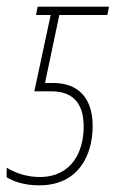

<svg xmlns="http://www.w3.org/2000/svg" viewBox="-45 -547 359 576"><path d="M73 9C193 9 233 -85 233 -169C233 -256 187 -298 115 -298H90L133 -502H277L282 -527H68L63 -502H107L58 -273H109C174 -273 206 -237 206 -167C206 -93 171 -16 74 -16C34 -16 -1 -29 -25 -44V-15C-4 -3 26 9 73 9Z"/></svg>

Font: Noto Sans Condensed Thin
Style: Italic
Weight: 100
Width: 3
Italic angle: -12°
Designer: Monotype Design Team
Foundry: Monotype Imaging Inc.
Version: Version 2.013